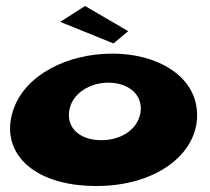

<svg xmlns="http://www.w3.org/2000/svg" viewBox="-20 -604 701 641"><path d="M408 -500 359 -459 181 -531 264 -584ZM25 -239C-23 -101 83 17 302 17C512 17 652 -101 637 -239C625 -355 501 -425 355 -425C206 -425 65 -355 25 -239ZM212 -239C223 -293 280 -328 342 -328C404 -328 452 -293 450 -239C448 -181 393 -136 319 -136C242 -136 200 -181 212 -239Z"/></svg>

Font: Hussar Milosc
Style: Bold
Weight: 700
Foundry: Cannot Into Space Fonts
Version: Version 1.02